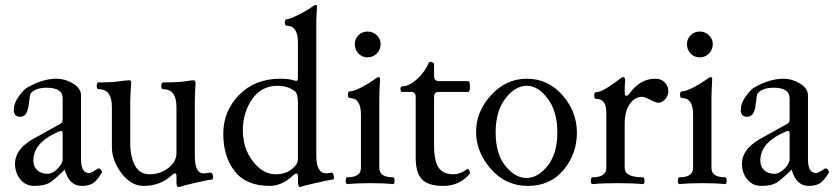

<svg xmlns="http://www.w3.org/2000/svg" viewBox="-20 -745 3392 781"><path d="M234.9 -97.2V-202.1Q234.9 -212.9 228 -212.9Q224.6 -212.9 198.7 -200.2Q115.7 -158.7 115.7 -91.8Q115.7 -67.9 131.1 -53Q146.5 -38.1 173.8 -38.1Q193.4 -38.1 214.1 -58.8Q234.9 -79.6 234.9 -97.2ZM380.9 -60.1Q391.6 -58.6 395 -45.4Q395 -43.9 394.5 -43Q374.5 -9.3 357.4 1Q340.3 11.2 312.5 11.2Q261.2 11.2 243.2 -55.2Q206.1 -18.1 184.1 -3.4Q162.1 11.2 119.6 11.2Q92.3 11.2 74.2 -3.9Q56.2 -19 48.6 -38.8Q41 -58.6 41 -79.1Q41 -99.6 50.8 -119.4Q60.5 -139.2 79.3 -155Q98.1 -170.9 111.8 -178.2L225.1 -241.2Q234.9 -246.6 234.9 -256.8V-345.2Q234.9 -388.2 169.9 -388.2Q122.6 -388.2 104 -363.8Q101.6 -360.4 96.7 -318.4Q90.8 -270 63 -270Q36.1 -270 36.1 -297.4Q36.1 -324.7 55.9 -352.3Q75.7 -379.9 89.8 -388.2Q152.3 -424.8 210 -424.8Q244.6 -424.8 277.1 -405.3Q309.6 -385.7 309.6 -356.9V-97.2Q309.6 -41 342.3 -41Q351.6 -41 377.4 -59.1Q378.9 -60.1 380.9 -60.1Z M842.8 -15.1Q829.1 -13.7 776.1 -1.7Q723.1 10.3 709 15.6Q707.5 16.1 705.6 16.1Q697.8 16.1 697.8 -5.9V-27.8Q697.8 -39.6 692.1 -39.6Q686.5 -39.6 678.7 -32.2Q632.3 11.2 564.5 11.2Q513.2 11.2 474.1 -40.5Q435.1 -92.3 435.1 -147V-310.5Q435.1 -382.3 380.9 -382.3Q373.5 -382.3 373.5 -396Q373.5 -409.7 380.9 -409.7Q432.1 -409.7 463.6 -414.1Q495.1 -418.5 504.4 -418.5Q514.2 -418.5 513.7 -410.6Q509.8 -350.6 509.8 -336.4V-163.1Q509.8 -106.9 529.1 -71.5Q548.3 -36.1 588.4 -36.1Q631.3 -36.1 664.6 -61.5Q697.8 -86.9 697.8 -123V-310.5Q697.8 -382.3 643.6 -382.3Q636.2 -382.3 636.2 -396Q636.2 -409.7 643.6 -409.7Q703.6 -409.7 731.7 -414.1Q759.8 -418.5 765.6 -418.5Q776.4 -418.5 775.4 -405.3Q772.5 -362.8 772.5 -337.4V-110.8Q772.5 -35.2 812.5 -40L835.4 -43Q843.8 -43.9 846.2 -29.8Q846.7 -25.9 846.7 -22.5Q846.7 -15.6 842.8 -15.1Z M1266.6 -112.8Q1266.6 -40 1306.6 -40Q1312 -40 1329.6 -43Q1335.4 -43.9 1338.4 -24.9Q1339.4 -15.6 1335.4 -15.1Q1317.4 -12.7 1260.7 0.2Q1204.1 13.2 1200.2 16.1Q1191.9 16.1 1191.9 -7.8V-27.8Q1191.9 -39.1 1186.3 -39.1Q1180.7 -39.1 1172.9 -32.2Q1127 11.2 1077.1 11.2Q981 11.2 934.6 -48.6Q888.2 -108.4 888.2 -200.7Q888.2 -293 952.6 -358.9Q1017.1 -424.8 1120.1 -424.8Q1154.3 -424.8 1175.8 -418Q1181.6 -416 1185.1 -416Q1191.9 -416 1191.9 -428.2V-571.8Q1191.9 -640.1 1147 -640.1Q1138.7 -640.1 1138.7 -653.6Q1138.7 -667 1147 -667Q1159.2 -667 1194.1 -684.8Q1229 -702.6 1244.4 -713.9Q1259.8 -725.1 1264.6 -725.1Q1270 -725.1 1269.5 -717.8L1266.6 -665ZM1191.9 -97.2V-326.2Q1191.9 -362.8 1181.2 -372.1Q1152.3 -396 1108.9 -396Q1043.5 -396 1005.6 -341.6Q967.8 -287.1 967.8 -214.8Q967.8 -142.6 1008.3 -89.4Q1048.8 -36.1 1102.1 -36.1Q1140.1 -36.1 1166 -56.2Q1191.9 -76.2 1191.9 -97.2Z M1578.1 3.9Q1541 0 1486.8 0Q1432.6 0 1393.1 3.9Q1386.2 3.9 1386.2 -10Q1386.2 -23.9 1393.1 -23.9Q1448.2 -23.9 1448.2 -62V-278.8Q1448.2 -346.2 1403.3 -346.2Q1395 -346.2 1395 -359.9Q1395 -373.5 1403.3 -373.5Q1419.4 -373.5 1450.9 -390.1Q1482.4 -406.7 1498.5 -418.9Q1514.6 -431.2 1520 -431.2Q1525.9 -431.2 1525.9 -423.3Q1522.9 -370.6 1522.9 -342.3V-62Q1522.9 -23.9 1578.1 -23.9Q1585 -23.9 1585 -10Q1585 3.9 1578.1 3.9ZM1528.3 -564.9Q1528.3 -543 1512.7 -527.3Q1497.1 -511.7 1475.1 -511.7Q1453.1 -511.7 1438.2 -527.3Q1423.3 -543 1423.3 -564.9Q1423.3 -586.9 1438.2 -601.8Q1453.1 -616.7 1475.1 -616.7Q1497.1 -616.7 1512.7 -601.8Q1528.3 -586.9 1528.3 -564.9Z M1670.9 -104V-351.6Q1670.9 -371.1 1651.4 -371.1H1615.7Q1608.9 -371.1 1608.9 -382.3Q1608.9 -393.6 1615.7 -393.6Q1637.7 -393.6 1661.1 -410.9Q1684.6 -428.2 1700.2 -449Q1715.8 -469.7 1723.6 -488.8Q1725.6 -493.2 1730.5 -493.2Q1735.4 -493.2 1740.5 -490.7Q1745.6 -488.3 1745.6 -483.9V-436Q1745.6 -415 1765.6 -415H1884.8Q1891.6 -415 1891.6 -393.1Q1891.6 -371.1 1884.8 -371.1H1765.6Q1745.6 -371.1 1745.6 -351.6V-154.8Q1745.6 -90.8 1763.9 -63.5Q1782.2 -36.1 1824.7 -36.1Q1850.1 -36.1 1877.4 -55.2Q1884.3 -60.1 1887.9 -53.2Q1891.6 -46.4 1891.6 -43Q1891.6 -39.6 1890.6 -38.1Q1849.6 11.2 1783.2 11.2Q1722.2 11.2 1696.5 -15.4Q1670.9 -42 1670.9 -104Z M1916.5 -209Q1916.5 -291 1977.5 -357.9Q2038.6 -424.8 2123.5 -424.8Q2208.5 -424.8 2267.6 -358.4Q2326.7 -291 2326.7 -205.1Q2326.7 -119.1 2272.5 -54Q2218.3 11.2 2127.4 11.2Q2036.6 11.2 1976.6 -57.9Q1916.5 -127 1916.5 -209ZM1996.1 -206.1Q1996.1 -119.1 2035.9 -70.1Q2075.7 -21 2121.6 -21Q2167.5 -21 2207.5 -70.3Q2247.1 -120.1 2247.1 -206.1Q2247.1 -292 2208 -343.8Q2169.4 -396 2122.6 -396Q2075.7 -396 2035.9 -344.5Q1996.1 -293 1996.1 -206.1Z M2645 -424.8Q2660.6 -424.8 2670.9 -419.4Q2681.2 -414.1 2689.9 -402.8Q2698.7 -391.6 2698.7 -370.1Q2698.7 -364.3 2693.8 -353.3Q2689 -342.3 2678.7 -335Q2668.9 -327.1 2658.2 -327.1Q2647.5 -327.1 2625.2 -339.1Q2603 -351.1 2591.8 -351.1Q2562 -351.1 2541.5 -321.5Q2521 -292 2521 -241.2V-62Q2521 -23.9 2594.7 -23.9Q2601.6 -23.9 2601.6 -10Q2601.6 3.9 2594.7 3.9Q2553.7 0 2492.2 0Q2430.7 0 2390.1 3.9Q2383.3 3.9 2383.3 -10Q2383.3 -23.9 2390.1 -23.9Q2446.3 -23.9 2446.3 -62V-287.6Q2446.3 -342.8 2405.3 -342.8Q2397 -342.8 2397 -356.4Q2397 -370.1 2405.3 -370.1Q2423.8 -370.1 2458.5 -393.6Q2493.2 -417 2501.2 -424.1Q2509.3 -431.2 2514.6 -431.2Q2522.9 -431.2 2522.9 -418.9Q2521 -395 2521 -375.2Q2521 -355.5 2527.6 -355.5Q2534.2 -355.5 2541 -365.2Q2584.5 -424.8 2645 -424.8Z M2929.2 3.9Q2892.1 0 2837.9 0Q2783.7 0 2744.1 3.9Q2737.3 3.9 2737.3 -10Q2737.3 -23.9 2744.1 -23.9Q2799.3 -23.9 2799.3 -62V-278.8Q2799.3 -346.2 2754.4 -346.2Q2746.1 -346.2 2746.1 -359.9Q2746.1 -373.5 2754.4 -373.5Q2770.5 -373.5 2802 -390.1Q2833.5 -406.7 2849.6 -418.9Q2865.7 -431.2 2871.1 -431.2Q2877 -431.2 2877 -423.3Q2874 -370.6 2874 -342.3V-62Q2874 -23.9 2929.2 -23.9Q2936 -23.9 2936 -10Q2936 3.9 2929.2 3.9ZM2879.4 -564.9Q2879.4 -543 2863.8 -527.3Q2848.1 -511.7 2826.2 -511.7Q2804.2 -511.7 2789.3 -527.3Q2774.4 -543 2774.4 -564.9Q2774.4 -586.9 2789.3 -601.8Q2804.2 -616.7 2826.2 -616.7Q2848.1 -616.7 2863.8 -601.8Q2879.4 -586.9 2879.4 -564.9Z M3191.9 -97.2V-202.1Q3191.9 -212.9 3185.1 -212.9Q3181.6 -212.9 3155.8 -200.2Q3072.8 -158.7 3072.8 -91.8Q3072.8 -67.9 3088.1 -53Q3103.5 -38.1 3130.9 -38.1Q3150.4 -38.1 3171.1 -58.8Q3191.9 -79.6 3191.9 -97.2ZM3337.9 -60.1Q3348.6 -58.6 3352.1 -45.4Q3352.1 -43.9 3351.6 -43Q3331.5 -9.3 3314.5 1Q3297.4 11.2 3269.5 11.2Q3218.3 11.2 3200.2 -55.2Q3163.1 -18.1 3141.1 -3.4Q3119.1 11.2 3076.7 11.2Q3049.3 11.2 3031.2 -3.9Q3013.2 -19 3005.6 -38.8Q2998 -58.6 2998 -79.1Q2998 -99.6 3007.8 -119.4Q3017.6 -139.2 3036.4 -155Q3055.2 -170.9 3068.8 -178.2L3182.1 -241.2Q3191.9 -246.6 3191.9 -256.8V-345.2Q3191.9 -388.2 3127 -388.2Q3079.6 -388.2 3061 -363.8Q3058.6 -360.4 3053.7 -318.4Q3047.9 -270 3020 -270Q2993.2 -270 2993.2 -297.4Q2993.2 -324.7 3012.9 -352.3Q3032.7 -379.9 3046.9 -388.2Q3109.4 -424.8 3167 -424.8Q3201.7 -424.8 3234.1 -405.3Q3266.6 -385.7 3266.6 -356.9V-97.2Q3266.6 -41 3299.3 -41Q3308.6 -41 3334.5 -59.1Q3335.9 -60.1 3337.9 -60.1Z"/></svg>

Font: Junicode
Style: Regular
Weight: 400
Designer: Peter S. Baker
Foundry: Briery Creek Software
Version: Version 0.7.2